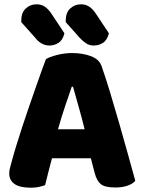

<svg xmlns="http://www.w3.org/2000/svg" viewBox="-20 -863 667 894"><path d="M403 -126H222Q212 -90 204.5 -59Q197 -28 190 -1Q176 4 160.5 7.5Q145 11 123 11Q72 11 47.5 -6.5Q23 -24 23 -55Q23 -69 27 -83Q31 -97 36 -116Q43 -143 55.5 -183.5Q68 -224 83 -270.5Q98 -317 115 -365.5Q132 -414 147 -457.5Q162 -501 174.5 -535.5Q187 -570 194 -588Q211 -598 245.5 -607Q280 -616 315 -616Q365 -616 403.5 -601.5Q442 -587 453 -555Q471 -504 492 -435Q513 -366 534 -292.5Q555 -219 575 -147.5Q595 -76 610 -21Q598 -7 574 1.5Q550 10 517 10Q468 10 449 -6Q430 -22 421 -57ZM314 -459Q300 -418 283 -368Q266 -318 250 -261H374Q360 -318 345.5 -368.5Q331 -419 320 -459ZM79 -760V-767Q79 -804 100 -823.5Q121 -843 150 -843Q173 -843 190 -831Q207 -819 221 -797L280 -708Q272 -676 252.5 -663.5Q233 -651 210 -651Q190 -651 173 -661Q156 -671 145 -686ZM286 -760V-767Q286 -804 307 -823.5Q328 -843 357 -843Q380 -843 397 -831Q414 -819 428 -797L487 -708Q479 -676 459.5 -663.5Q440 -651 417 -651Q396 -651 380.5 -661.5Q365 -672 352 -686Z"/></svg>

Font: Baloo Bhaina 2 ExtraBold
Style: Regular
Weight: 800
Designer: Yesha Goshar, Manish Minz, Shuchita Grover and Ek Type
Foundry: Ek Type
Version: Version 1.640;hotconv 1.0.111;makeotfexe 2.5.65597; ttfautoh